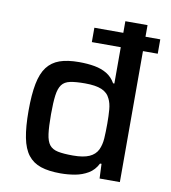

<svg xmlns="http://www.w3.org/2000/svg" viewBox="-84 -815 797 895"><g transform="rotate(10 315.0 -367.5)"><path d="M300 -620V-688H612V-620ZM262 8Q206 8 168.5 -4.5Q131 -17 108 -46.5Q85 -76 75 -127Q65 -178 65 -254Q65 -331 75 -382Q85 -433 107.5 -462.5Q130 -492 166.5 -505Q203 -518 258 -518Q299 -518 332 -512Q365 -506 390 -491Q415 -476 431 -448H437V-743H542V0H446L443 -69H436Q420 -37 392 -20.5Q364 -4 330.5 2Q297 8 262 8ZM305 -84Q354 -84 382 -96.5Q410 -109 422 -134Q433 -158 435 -188Q437 -218 437 -258Q437 -296 434.5 -325Q432 -354 422 -374Q410 -401 381.5 -413Q353 -425 303 -425Q259 -425 232.5 -419.5Q206 -414 193 -396.5Q180 -379 175.5 -345.5Q171 -312 171 -255Q171 -198 175.5 -163.5Q180 -129 193.5 -112Q207 -95 233.5 -89.5Q260 -84 305 -84Z"/></g></svg>

Font: Saira SemiExpanded Medium
Style: Regular
Weight: 500
Width: 6
Designer: Hector Gatti with collaboration of the Omnibus-Type team
Foundry: Omnibus-Type
Version: Version 1.101